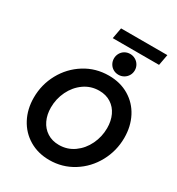

<svg xmlns="http://www.w3.org/2000/svg" viewBox="-242 -1212 1261 1368"><g transform="rotate(30 388.0 -528.0)"><path d="M56.6 -324.2Q56.6 -431.6 107.4 -524.2Q158.2 -616.7 246.6 -671.9Q335 -727.1 442.9 -727.1Q537.6 -727.1 609.4 -684.1Q681.2 -641.1 720 -566.2Q758.8 -491.2 758.8 -397.9Q758.8 -290 708 -196.8Q657.2 -103.5 568.8 -48.3Q480.5 6.8 374 6.8Q280.8 6.8 208.5 -36.1Q136.2 -79.1 96.4 -154.5Q56.6 -230 56.6 -324.2ZM618.2 -396Q618.2 -454.6 596.7 -500.7Q575.2 -546.9 534.2 -573.2Q493.2 -599.6 437.5 -599.6Q368.7 -599.6 313.7 -560.8Q258.8 -522 228 -458.5Q197.3 -395 197.3 -324.2Q197.3 -265.6 219.2 -219.5Q241.2 -173.3 282.5 -147Q323.7 -120.6 379.4 -120.6Q448.2 -120.6 502.7 -159.4Q557.1 -198.2 587.6 -261.7Q618.2 -325.2 618.2 -396ZM411.6 -851.1Q411.6 -874.5 422.9 -894.3Q434.1 -914.1 453.6 -925.3Q473.1 -936.5 497.1 -936.5Q520.5 -936.5 540.3 -925Q560.1 -913.6 571.5 -894Q583 -874.5 583 -851.1Q583 -827.6 571.5 -808.1Q560.1 -788.6 540.3 -777.1Q520.5 -765.6 497.1 -765.6Q473.1 -765.6 453.6 -776.9Q434.1 -788.1 422.9 -807.9Q411.6 -827.6 411.6 -851.1ZM348.6 -1061.5H729.5L712.9 -971.7H332Z"/></g></svg>

Font: Reddit Sans Chocolate
Style: Bold Italic
Weight: 700
Italic angle: -11.25°
Designer: Stephen Hutchings
Version: Version 1.013